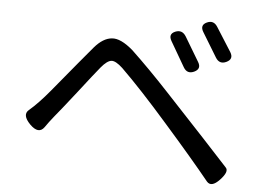

<svg xmlns="http://www.w3.org/2000/svg" viewBox="-49 -784 1099 806"><g transform="rotate(5 500.0 -381.0)"><path d="M662 -666Q691 -678 708 -650L769 -548Q786 -520 756 -506Q727 -493 711 -521L650 -626Q634 -654 662 -666ZM836 -702 900 -601Q917 -573 888 -559Q859 -545 842 -573L780 -675Q763 -703 791 -716Q819 -729 836 -702ZM90 -225Q53 -263 79 -285Q117 -317 165 -375Q292 -529 327 -570Q363 -612 400 -615Q437 -619 490 -573Q566 -501 648 -413Q730 -326 816 -233Q902 -140 923 -117Q939 -101 904 -64Q870 -28 850 -51Q776 -142 657 -277Q538 -413 454 -495Q424 -523 406 -521Q388 -519 363 -489Q339 -460 274 -376Q209 -293 187 -267Q166 -241 151 -219Q128 -187 90 -225Z"/></g></svg>

Font: Swei Gothic CJK TC Regular
Style: Regular
Weight: 400
Version: Version 2.129